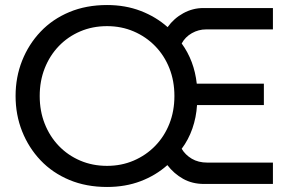

<svg xmlns="http://www.w3.org/2000/svg" viewBox="-20 -732 1150 764"><path d="M406 12Q323 12 256 -16Q189 -44 141.5 -94Q94 -144 68 -209.5Q42 -275 42 -350Q42 -425 68 -490.5Q94 -556 141.5 -606Q189 -656 256 -684Q323 -712 406 -712Q479 -712 540 -688.5Q601 -665 647 -624Q672 -659 709.5 -679.5Q747 -700 789 -700H1066V-615H800Q770 -615 743.5 -600Q717 -585 703 -559Q753 -490 763 -399H1030V-314H764Q761 -265 745.5 -220.5Q730 -176 703 -140Q717 -116 743 -100.5Q769 -85 805 -85H1066V0H792Q745 0 708.5 -20.5Q672 -41 646 -75Q600 -34 539.5 -11Q479 12 406 12ZM406 -72Q463 -72 512 -93Q561 -114 597.5 -151.5Q634 -189 654 -239.5Q674 -290 674 -350Q674 -410 654 -460.5Q634 -511 597.5 -548.5Q561 -586 512 -607Q463 -628 406 -628Q348 -628 299 -607Q250 -586 214 -548.5Q178 -511 158 -460.5Q138 -410 138 -350Q138 -290 158 -239.5Q178 -189 214 -151.5Q250 -114 299 -93Q348 -72 406 -72Z"/></svg>

Font: MuseoModerno Thin
Style: Regular
Weight: 400
Version: Version 1.003